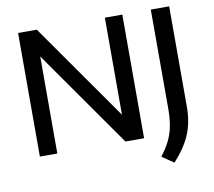

<svg xmlns="http://www.w3.org/2000/svg" viewBox="-94 -849 1263 1132"><g transform="rotate(-10 537.0 -283.5)"><path d="M85 0V-740H197L604.5 -159V-740H709V0H597L189.5 -581V0ZM860.5 173 790 125Q822 84 841.8 44.2Q861.5 4.5 870.5 -41.5Q879.5 -87.5 879.5 -146.5V-740H989.5V-139Q989.5 -47.5 959.8 24.5Q930 96.5 860.5 173Z"/></g></svg>

Font: Encode Sans SmExp Md
Style: Regular
Weight: 500
Width: 6
Designer: Multiple Designers
Foundry: Impallari Type
Version: Version 3.002; ttfautohint (v1.8.3) -l 8 -r 50 -G 200 -x 14 